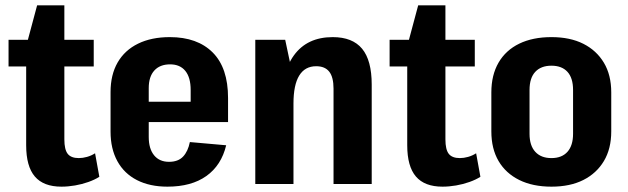

<svg xmlns="http://www.w3.org/2000/svg" viewBox="-20 -689 2353 719"><path d="M210 10Q143 10 110.5 -28Q78 -66 78 -145V-516L119 -669H221V-167Q221 -129 233.5 -113Q246 -97 275 -97Q290 -97 306 -101.5Q322 -106 336 -115L352 -27Q335 -16 311 -7.5Q287 1 261 5.5Q235 10 210 10ZM12 -540H331V-440H12Z M607 10Q541 10 493 -14.5Q445 -39 419.5 -85.5Q394 -132 394 -196V-344Q394 -409 420.5 -455Q447 -501 497 -525.5Q547 -550 616 -550Q719 -550 776.5 -492.5Q834 -435 834 -322V-232H511V-308H721L694 -273V-352Q694 -399 674 -423.5Q654 -448 617 -448Q579 -448 558 -425Q537 -402 537 -359V-176Q537 -132 557 -107.5Q577 -83 613 -83Q647 -83 665.5 -102.5Q684 -122 691 -157L827 -145Q809 -70 753 -30Q697 10 607 10Z M1229 -357Q1229 -400 1213 -420.5Q1197 -441 1164 -441Q1122 -441 1100.5 -406Q1079 -371 1079 -301L1031 -230V-279Q1031 -413 1080.5 -481.5Q1130 -550 1226 -550Q1300 -550 1336 -506.5Q1372 -463 1372 -372V0H1229ZM936 -540H1048L1079 -394V0H936Z M1637 10Q1570 10 1537.5 -28Q1505 -66 1505 -145V-516L1546 -669H1648V-167Q1648 -129 1660.5 -113Q1673 -97 1702 -97Q1717 -97 1733 -101.5Q1749 -106 1763 -115L1779 -27Q1762 -16 1738 -7.5Q1714 1 1688 5.5Q1662 10 1637 10ZM1439 -540H1758V-440H1439Z M2045 10Q1975 10 1924.5 -15Q1874 -40 1847 -86Q1820 -132 1820 -197V-343Q1820 -408 1847 -454.5Q1874 -501 1924.5 -525.5Q1975 -550 2045 -550Q2115 -550 2164.5 -525Q2214 -500 2241.5 -454Q2269 -408 2269 -343V-197Q2269 -132 2241.5 -86Q2214 -40 2164.5 -15Q2115 10 2045 10ZM2045 -97Q2084 -97 2105 -120.5Q2126 -144 2126 -188V-352Q2126 -397 2105 -420Q2084 -443 2045 -443Q2006 -443 1984.5 -420Q1963 -397 1963 -352V-188Q1963 -144 1984.5 -120.5Q2006 -97 2045 -97Z"/></svg>

Font: Pathway Extreme Condensed
Style: Bold
Weight: 700
Width: 3
Version: Version 1.001;gftools[0.9.26]